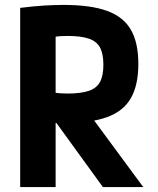

<svg xmlns="http://www.w3.org/2000/svg" viewBox="-20 -760 640 780"><path d="M62 -728Q118 -735 160 -737.5Q202 -740 238 -740Q348 -740 414.5 -716Q481 -692 511.5 -639.5Q542 -587 542 -500Q542 -414 511.5 -361Q481 -308 414.5 -284Q348 -260 238 -260Q209 -260 180.5 -261.5Q152 -263 132 -264L196 -384Q209 -382 224 -381Q239 -380 254 -380Q309 -380 341 -391Q373 -402 386.5 -427.5Q400 -453 400 -497Q400 -541 386.5 -566.5Q373 -592 341 -603Q309 -614 254 -614Q239 -614 224 -613Q209 -612 196 -610L206 -647V0H62ZM398 0 166 -320H326L562 0Z"/></svg>

Font: M PLUS Code Latin Expanded
Style: Bold
Weight: 700
Width: 7
Designer: Coji Morishita
Foundry: UNDERFOREST DESIGN
Version: Version 1.002; ttfautohint (v1.8.3)